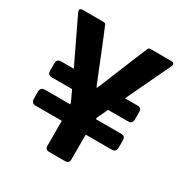

<svg xmlns="http://www.w3.org/2000/svg" viewBox="-152 -763 846 883"><g transform="rotate(30 271.5 -321.5)"><path d="M314 0H229Q208 0 208 -21V-153H69Q46 -153 46 -176V-214Q46 -238 69 -238H203V-245L176 -303H69Q46 -303 46 -326V-364Q46 -388 69 -388H136L24 -622Q15 -643 37 -643H145Q154 -643 158 -639Q161 -635 269 -366H273Q383 -636 386 -639.5Q389 -643 399 -643H506Q528 -643 519 -622L408 -388H473Q486 -388 491 -382.5Q496 -377 496 -364V-326Q496 -303 473 -303H367L340 -245V-238H473Q486 -238 491 -232.5Q496 -227 496 -214V-176Q496 -153 473 -153H335V-21Q335 0 314 0Z"/></g></svg>

Font: Rajdhani
Style: Bold
Weight: 700
Designer: Satya Rajpurohit, Jyotish Sonowal
Foundry: Indian Type Foundry
Version: Version 1.201 February 1, 2022